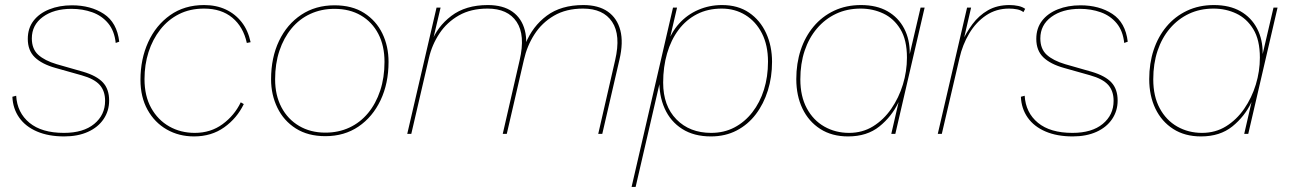

<svg xmlns="http://www.w3.org/2000/svg" viewBox="-20 -530 5103 760"><path d="M234 10Q172 10 126.5 -9.5Q81 -29 56 -64.5Q31 -100 29 -147L44 -151Q48 -84 96.5 -44Q145 -4 233 -4Q310 -4 353 -39.5Q396 -75 396 -131Q396 -170 374.5 -194Q353 -218 303 -232L200 -261Q146 -276 118 -303Q90 -330 90 -376Q90 -418 112.5 -447.5Q135 -477 175 -493Q215 -509 265 -509Q339 -509 391 -475Q443 -441 452 -365L438 -360Q433 -408 408 -438Q383 -468 345 -481.5Q307 -495 263 -495Q193 -495 149.5 -463Q106 -431 106 -378Q106 -336 131.5 -313Q157 -290 204 -276L309 -246Q363 -230 387.5 -203.5Q412 -177 412 -132Q412 -91 390 -58.5Q368 -26 328 -8Q288 10 234 10Z M748 10Q688 10 640 -17.5Q592 -45 564 -95.5Q536 -146 536 -214Q536 -296 566.5 -363Q597 -430 653.5 -470Q710 -510 788 -510Q836 -510 873.5 -492.5Q911 -475 936.5 -442.5Q962 -410 972 -363L957 -360Q943 -424 899.5 -460Q856 -496 788 -496Q732 -496 688.5 -474Q645 -452 614.5 -413Q584 -374 568 -324Q552 -274 552 -217Q552 -150 578.5 -102.5Q605 -55 650 -29.5Q695 -4 751 -4Q814 -4 861 -38.5Q908 -73 933 -125L945 -118Q918 -62 867.5 -26Q817 10 748 10Z M1268 9Q1199 9 1151 -21.5Q1103 -52 1078 -103.5Q1053 -155 1053 -216Q1053 -302 1084.5 -368Q1116 -434 1172.5 -471.5Q1229 -509 1304 -509Q1374 -509 1421.5 -478.5Q1469 -448 1493.5 -397.5Q1518 -347 1518 -285Q1518 -200 1486.5 -133.5Q1455 -67 1399 -29Q1343 9 1268 9ZM1268 -5Q1320 -5 1363 -25Q1406 -45 1437 -82.5Q1468 -120 1485 -171.5Q1502 -223 1502 -285Q1502 -349 1477.5 -396Q1453 -443 1408.5 -469Q1364 -495 1304 -495Q1252 -495 1208.5 -475Q1165 -455 1134 -417.5Q1103 -380 1086 -329Q1069 -278 1069 -216Q1069 -153 1094 -105.5Q1119 -58 1164 -31.5Q1209 -5 1268 -5Z M1592 0 1708 -500H1724L1691 -360L1687 -361Q1710 -424 1766.5 -467Q1823 -510 1911 -510Q1971 -510 2008 -484Q2045 -458 2057.5 -410Q2070 -362 2054 -294L1986 0H1970L2037 -292Q2060 -391 2025 -443.5Q1990 -496 1910 -496Q1844 -496 1796.5 -469Q1749 -442 1719.5 -397.5Q1690 -353 1678 -301L1608 0ZM2348 0 2415 -292Q2438 -391 2403 -443.5Q2368 -496 2288 -496Q2221 -496 2173 -468Q2125 -440 2095.5 -394Q2066 -348 2054 -294L2060 -357Q2088 -426 2144.5 -468Q2201 -510 2289 -510Q2349 -510 2386 -484Q2423 -458 2435.5 -410Q2448 -362 2432 -294L2364 0Z M2480 210 2644 -500H2660L2623 -341L2619 -350Q2636 -401 2668 -436.5Q2700 -472 2744 -491Q2788 -510 2838 -510Q2901 -510 2945 -480Q2989 -450 3012.5 -399Q3036 -348 3036 -285Q3036 -225 3019.5 -172Q3003 -119 2972 -78Q2941 -37 2896 -13.5Q2851 10 2794 10Q2727 10 2680.5 -19.5Q2634 -49 2611 -100.5Q2588 -152 2590 -218L2602 -248L2496 210ZM2795 -4Q2846 -4 2887 -25.5Q2928 -47 2958 -85.5Q2988 -124 3004 -175Q3020 -226 3020 -286Q3020 -351 2996 -398Q2972 -445 2930.5 -470.5Q2889 -496 2837 -496Q2782 -496 2739 -474Q2696 -452 2666 -412Q2636 -372 2620.5 -318.5Q2605 -265 2605 -203Q2605 -111 2657.5 -57.5Q2710 -4 2795 -4Z M3337 10Q3273 10 3227 -19.5Q3181 -49 3156.5 -100Q3132 -151 3132 -217Q3132 -279 3149.5 -332Q3167 -385 3200.5 -425Q3234 -465 3281.5 -487.5Q3329 -510 3388 -510Q3450 -510 3493 -485.5Q3536 -461 3559 -417Q3582 -373 3581 -316L3624 -500H3640L3524 0H3508L3537 -126Q3510 -69 3461 -29.5Q3412 10 3337 10ZM3341 -4Q3394 -4 3436 -30Q3478 -56 3508 -99.5Q3538 -143 3554 -195.5Q3570 -248 3570 -302Q3570 -372 3544 -414.5Q3518 -457 3476.5 -476.5Q3435 -496 3387 -496Q3333 -496 3289.5 -475.5Q3246 -455 3214 -417.5Q3182 -380 3165 -329Q3148 -278 3148 -216Q3148 -149 3173.5 -101.5Q3199 -54 3243 -29Q3287 -4 3341 -4Z M3692 0 3808 -500H3824L3789 -349L3784 -356Q3803 -399 3829 -434Q3855 -469 3891 -489.5Q3927 -510 3976 -510Q3994 -510 4010.5 -506.5Q4027 -503 4038 -495L4031 -482Q4021 -490 4006 -493Q3991 -496 3974 -496Q3923 -496 3883 -469Q3843 -442 3816.5 -397.5Q3790 -353 3778 -300L3708 0Z M4226 10Q4164 10 4118.5 -9.5Q4073 -29 4048 -64.5Q4023 -100 4021 -147L4036 -151Q4040 -84 4088.5 -44Q4137 -4 4225 -4Q4302 -4 4345 -39.5Q4388 -75 4388 -131Q4388 -170 4366.5 -194Q4345 -218 4295 -232L4192 -261Q4138 -276 4110 -303Q4082 -330 4082 -376Q4082 -418 4104.5 -447.5Q4127 -477 4167 -493Q4207 -509 4257 -509Q4331 -509 4383 -475Q4435 -441 4444 -365L4430 -360Q4425 -408 4400 -438Q4375 -468 4337 -481.5Q4299 -495 4255 -495Q4185 -495 4141.5 -463Q4098 -431 4098 -378Q4098 -336 4123.5 -313Q4149 -290 4196 -276L4301 -246Q4355 -230 4379.5 -203.5Q4404 -177 4404 -132Q4404 -91 4382 -58.5Q4360 -26 4320 -8Q4280 10 4226 10Z M4734 10Q4670 10 4624 -19.5Q4578 -49 4553.5 -100Q4529 -151 4529 -217Q4529 -279 4546.5 -332Q4564 -385 4597.5 -425Q4631 -465 4678.5 -487.5Q4726 -510 4785 -510Q4847 -510 4890 -485.5Q4933 -461 4956 -417Q4979 -373 4978 -316L5021 -500H5037L4921 0H4905L4934 -126Q4907 -69 4858 -29.5Q4809 10 4734 10ZM4738 -4Q4791 -4 4833 -30Q4875 -56 4905 -99.5Q4935 -143 4951 -195.5Q4967 -248 4967 -302Q4967 -372 4941 -414.5Q4915 -457 4873.5 -476.5Q4832 -496 4784 -496Q4730 -496 4686.5 -475.5Q4643 -455 4611 -417.5Q4579 -380 4562 -329Q4545 -278 4545 -216Q4545 -149 4570.5 -101.5Q4596 -54 4640 -29Q4684 -4 4738 -4Z"/></svg>

Font: Work Sans Thin
Style: Italic
Weight: 250
Italic angle: -13°
Designer: Wei Huang
Foundry: Wei Huang
Version: Version 2.012